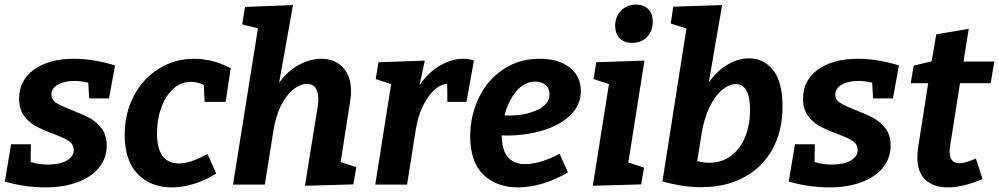

<svg xmlns="http://www.w3.org/2000/svg" viewBox="-20 -801 4334 833"><path d="M203 -391Q203 -368 223.5 -355Q244 -342 292 -323Q339 -305 369.5 -288.5Q400 -272 421.5 -243Q443 -214 443 -170Q443 -115 410 -74Q377 -33 316.5 -10.5Q256 12 178 12Q90 12 1 -13L28 -175H114L113 -98Q148 -87 188 -87Q237 -87 268 -103.5Q299 -120 300 -149Q300 -175 278 -189.5Q256 -204 209 -221Q164 -238 134.5 -254Q105 -270 84 -299Q63 -328 63 -373Q63 -453 128 -499.5Q193 -546 300 -546Q387 -546 479 -517L453 -374H367L363 -442Q331 -450 303 -450Q260 -450 231.5 -434Q203 -418 203 -391Z M661 -224Q661 -92 756 -92Q807 -92 880 -133L918 -48Q870 -18 820.5 -3Q771 12 725 12Q634 12 577.5 -46Q521 -104 521 -216Q521 -310 561 -385.5Q601 -461 670 -503.5Q739 -546 822 -546Q903 -546 981 -505L959 -359H868L864 -433Q835 -446 808 -446Q764 -446 730.5 -414.5Q697 -383 679 -332Q661 -281 661 -224Z M1458 -98 1526 -76 1513 -1 1303 5 1357 -330Q1361 -350 1361 -371Q1361 -402 1349 -419.5Q1337 -437 1312 -437Q1283 -437 1253 -413.5Q1223 -390 1199 -342.5Q1175 -295 1165 -227L1129 0H991L1099 -678L1031 -695L1043 -771L1251 -779L1191 -442Q1229 -494 1277.5 -520Q1326 -546 1374 -546Q1433 -546 1468 -508Q1503 -470 1503 -405Q1503 -382 1499 -361Z M2036 -538 2004 -359H1921L1920 -438Q1872 -432 1833.5 -374Q1795 -316 1782 -227L1746 0H1608L1677 -436L1610 -458L1622 -531L1823 -538L1800 -431Q1837 -486 1888 -516Q1939 -546 1989 -546Q2017 -546 2036 -538Z M2157 -214V-213Q2157 -150 2183.5 -119.5Q2210 -89 2258 -89Q2323 -89 2408 -134L2444 -53Q2390 -21 2334 -4.5Q2278 12 2227 12Q2134 12 2077 -43.5Q2020 -99 2020 -210Q2020 -298 2056.5 -375Q2093 -452 2161.5 -499Q2230 -546 2321 -546Q2404 -546 2452 -508Q2500 -470 2500 -406Q2500 -345 2455 -301.5Q2410 -258 2336.5 -235.5Q2263 -213 2178 -213Q2163 -213 2157 -214ZM2169 -301Q2177 -300 2193 -300Q2261 -300 2312.5 -324.5Q2364 -349 2364 -392Q2364 -417 2347 -432Q2330 -447 2302 -447Q2255 -447 2220 -405Q2185 -363 2169 -301Z M2567 -531 2776 -538 2706 -96 2774 -74 2762 -1 2552 5 2622 -436 2555 -458ZM2649 -689Q2649 -729 2674.5 -755Q2700 -781 2739 -781Q2773 -781 2792.5 -761.5Q2812 -742 2812 -707Q2812 -666 2787 -640.5Q2762 -615 2722 -615Q2688 -615 2668.5 -635Q2649 -655 2649 -689Z M3375 -340Q3375 -232 3331 -153Q3287 -74 3207.5 -31.5Q3128 11 3023 11Q2942 11 2854 -14L2958 -677L2890 -699L2901 -772L3113 -779L3055 -443Q3091 -494 3137 -521Q3183 -548 3230 -548Q3293 -548 3334 -497Q3375 -446 3375 -340ZM3234 -325Q3234 -436 3172 -436Q3143 -436 3112.5 -410.5Q3082 -385 3058.5 -336.5Q3035 -288 3024 -222L3005 -102Q3032 -95 3058 -95Q3111 -95 3151 -124.5Q3191 -154 3212.5 -206Q3234 -258 3234 -325Z M3604 -391Q3604 -368 3624.5 -355Q3645 -342 3693 -323Q3740 -305 3770.5 -288.5Q3801 -272 3822.5 -243Q3844 -214 3844 -170Q3844 -115 3811 -74Q3778 -33 3717.5 -10.5Q3657 12 3579 12Q3491 12 3402 -13L3429 -175H3515L3514 -98Q3549 -87 3589 -87Q3638 -87 3669 -103.5Q3700 -120 3701 -149Q3701 -175 3679 -189.5Q3657 -204 3610 -221Q3565 -238 3535.5 -254Q3506 -270 3485 -299Q3464 -328 3464 -373Q3464 -453 3529 -499.5Q3594 -546 3701 -546Q3788 -546 3880 -517L3854 -374H3768L3764 -442Q3732 -450 3704 -450Q3661 -450 3632.5 -434Q3604 -418 3604 -391Z M4145 -440 4102 -167Q4100 -155 4100 -143Q4100 -93 4143 -93Q4169 -93 4214 -113L4243 -24Q4157 12 4092 12Q4031 12 3995.5 -20.5Q3960 -53 3960 -118Q3960 -135 3963 -159L4007 -440H3931L3944 -516L4022 -535L4042 -652L4183 -676L4160 -534H4294L4278 -440Z"/></svg>

Font: Bitter Pro
Style: Bold Italic
Weight: 700
Italic angle: -9°
Designer: Sol Matas, and Bitter project Authors
Foundry: Sol Matas
Version: Version 1.010